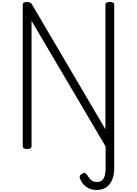

<svg xmlns="http://www.w3.org/2000/svg" viewBox="-20 -1473 1367 1916"><path d="M1120 199Q1120 272 1099 322Q1078 372 1038.5 397.5Q999 423 942 423Q885 423 841.5 392Q798 361 779 311Q772 295 776.5 283Q781 271 799 261Q816 250 828 253.5Q840 257 850 273Q862 293 875 309Q888 325 905.5 334Q923 343 945 343Q981 343 1000 325Q1019 307 1026.5 275Q1034 243 1034 201V-11L295 -1265V-14Q295 0 284 7Q273 14 251 14Q207 14 207 -14V-1426Q207 -1440 218 -1446.5Q229 -1453 251 -1453Q269 -1453 281 -1446.5Q293 -1440 301 -1426L1032 -183V-1426Q1032 -1440 1043 -1446.5Q1054 -1453 1076 -1453Q1120 -1453 1120 -1426Z"/></svg>

Font: Playwrite ID
Style: Regular
Weight: 400
Designer: Veronika Burian, José Scaglione
Foundry: TypeTogether
Version: Version 1.002